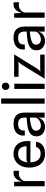

<svg xmlns="http://www.w3.org/2000/svg" viewBox="1283 -2101 825 3431"><g transform="rotate(-90 1695.5 -385.5)"><path d="M82 0V-545.5H161L171 -336L160 -364.5Q163.5 -395.5 173.8 -429Q184 -462.5 203.2 -491.8Q222.5 -521 252.8 -539Q283 -557 327 -557Q335.5 -557 343.2 -556Q351 -555 358.5 -553.5V-455Q346 -459 332.2 -460.2Q318.5 -461.5 306.5 -461.5Q282 -461.5 257 -452Q232 -442.5 210.5 -421.8Q189 -401 175 -368V0Z M665.5 7.5Q591 7.5 534.8 -25Q478.5 -57.5 447.5 -120.8Q416.5 -184 416.5 -275.5Q416.5 -363.5 448.5 -426.5Q480.5 -489.5 536.5 -523Q592.5 -556.5 664 -556.5Q735 -556.5 785.8 -526Q836.5 -495.5 864 -438.8Q891.5 -382 891 -303Q891 -287 890 -276.5Q889 -266 888.5 -254.5H509.5Q513 -164.5 554.8 -118.2Q596.5 -72 661.5 -72Q716.5 -72 746.8 -95.2Q777 -118.5 785 -155H876Q872.5 -103 844.2 -66.5Q816 -30 770 -11.2Q724 7.5 665.5 7.5ZM559 -324.5H797.5Q796.5 -394.5 763 -434.5Q729.5 -474.5 660.5 -474.5Q588 -474.5 550.5 -425.2Q513 -376 509.5 -289.5Q513.5 -310 525.8 -317.2Q538 -324.5 559 -324.5Z M1142.5 6Q1090.5 6 1052.8 -13.8Q1015 -33.5 994.8 -67.5Q974.5 -101.5 974.5 -144.5Q974.5 -189 992 -219.8Q1009.5 -250.5 1042.5 -270.2Q1075.5 -290 1122.5 -300Q1153.5 -307 1188.2 -311Q1223 -315 1255 -317.5Q1287 -320 1309.5 -321V-351.5Q1309.5 -417 1282 -445.8Q1254.5 -474.5 1196.5 -474.5Q1160.5 -474.5 1133.2 -465Q1106 -455.5 1091 -429.8Q1076 -404 1076.5 -354.5H989.5Q983.5 -422 1008.5 -466.8Q1033.5 -511.5 1083.5 -533.8Q1133.5 -556 1202 -556Q1241 -556 1276.5 -546.8Q1312 -537.5 1339.5 -515.8Q1367 -494 1383 -456.5Q1399 -419 1399 -362.5V0H1308.5L1309.5 -118.5Q1297 -62 1253.2 -28Q1209.5 6 1142.5 6ZM1164 -67.5Q1200.5 -67.5 1231.2 -81Q1262 -94.5 1283 -115.5Q1304 -136.5 1309.5 -158.5V-264.5Q1280.5 -262.5 1245 -257.8Q1209.5 -253 1182.5 -246.5Q1128.5 -234 1102.2 -213Q1076 -192 1076 -152.5Q1076 -129 1086.2 -109.8Q1096.5 -90.5 1116 -79.2Q1135.5 -68 1164 -67.5Z M1558.5 0V-777.5H1651.5V0Z M1821.5 0V-542.5H1915.5L1914 0ZM1869 -630Q1841.5 -630 1822.2 -649Q1803 -668 1803 -698Q1803 -727.5 1822.2 -746.5Q1841.5 -765.5 1869 -765.5Q1896 -765.5 1915.2 -746.5Q1934.5 -727.5 1934.5 -698Q1934.5 -668 1915 -649Q1895.5 -630 1869 -630Z M2004 0 2247 -394.5Q2266 -425.5 2283 -444.2Q2300 -463 2319.5 -474.5L2330.5 -471Q2303 -469.5 2274.5 -467.8Q2246 -466 2220.5 -466H2039V-545.5H2438.5L2192 -146Q2174.5 -117.5 2155 -96.8Q2135.5 -76 2114.5 -63.5L2110.5 -74.5Q2135.5 -76 2161.8 -78Q2188 -80 2212 -80H2435V0Z M2680 6Q2628 6 2590.2 -13.8Q2552.5 -33.5 2532.2 -67.5Q2512 -101.5 2512 -144.5Q2512 -189 2529.5 -219.8Q2547 -250.5 2580 -270.2Q2613 -290 2660 -300Q2691 -307 2725.8 -311Q2760.5 -315 2792.5 -317.5Q2824.5 -320 2847 -321V-351.5Q2847 -417 2819.5 -445.8Q2792 -474.5 2734 -474.5Q2698 -474.5 2670.8 -465Q2643.5 -455.5 2628.5 -429.8Q2613.5 -404 2614 -354.5H2527Q2521 -422 2546 -466.8Q2571 -511.5 2621 -533.8Q2671 -556 2739.5 -556Q2778.5 -556 2814 -546.8Q2849.5 -537.5 2877 -515.8Q2904.5 -494 2920.5 -456.5Q2936.5 -419 2936.5 -362.5V0H2846L2847 -118.5Q2834.5 -62 2790.8 -28Q2747 6 2680 6ZM2701.5 -67.5Q2738 -67.5 2768.8 -81Q2799.5 -94.5 2820.5 -115.5Q2841.5 -136.5 2847 -158.5V-264.5Q2818 -262.5 2782.5 -257.8Q2747 -253 2720 -246.5Q2666 -234 2639.8 -213Q2613.5 -192 2613.5 -152.5Q2613.5 -129 2623.8 -109.8Q2634 -90.5 2653.5 -79.2Q2673 -68 2701.5 -67.5Z M3094.5 0V-545.5H3173.5L3183.5 -336L3172.5 -364.5Q3176 -395.5 3186.2 -429Q3196.5 -462.5 3215.8 -491.8Q3235 -521 3265.2 -539Q3295.5 -557 3339.5 -557Q3348 -557 3355.8 -556Q3363.5 -555 3371 -553.5V-455Q3358.5 -459 3344.8 -460.2Q3331 -461.5 3319 -461.5Q3294.5 -461.5 3269.5 -452Q3244.5 -442.5 3223 -421.8Q3201.5 -401 3187.5 -368V0Z"/></g></svg>

Font: Spline Sans
Style: Regular
Weight: 400
Designer: Eben Sorkin, Mirko Velimirovic
Foundry: Sorkin Type
Version: Version 1.001